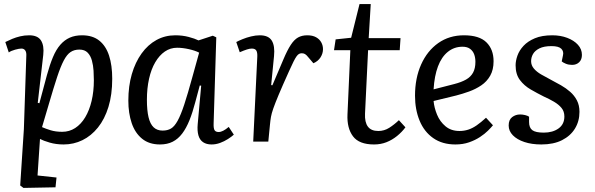

<svg xmlns="http://www.w3.org/2000/svg" viewBox="-20 -694 2915 941"><path d="M109 -421Q110 -438 103.5 -447Q97 -456 85 -456Q74 -456 54 -450.5Q34 -445 23 -437L6 -488Q22 -496 40 -503.5Q58 -511 79 -516Q100 -521 123 -521Q165 -521 181 -495.5Q197 -470 192 -425L165 -190L173 -188L210 -326Q224 -377 239.5 -414Q255 -451 275.5 -474.5Q296 -498 322 -509.5Q348 -521 382 -521Q434 -521 466.5 -495Q499 -469 514.5 -421.5Q530 -374 530 -308Q530 -230 511.5 -170Q493 -110 460 -69Q427 -28 384 -7Q341 14 292 14Q255 14 224 5Q193 -4 176 -13L164 166L257 176L252 224L95 227L79 215L97 -61ZM369 -451Q344 -451 326 -439Q308 -427 292.5 -397.5Q277 -368 260 -316.5Q243 -265 220 -186L186 -71Q204 -63 228.5 -55.5Q253 -48 285 -48Q320 -48 348.5 -66.5Q377 -85 397.5 -119Q418 -153 429 -199.5Q440 -246 440 -301Q440 -322 438.5 -347.5Q437 -373 430.5 -397Q424 -421 409.5 -436Q395 -451 369 -451Z M1027 -90Q1026 -65 1031.5 -56Q1037 -47 1052 -47Q1062 -47 1074.5 -53.5Q1087 -60 1101 -72L1126 -34Q1115 -24 1097 -12.5Q1079 -1 1058.5 6.5Q1038 14 1017 14Q992 14 975.5 3Q959 -8 952.5 -30.5Q946 -53 949 -86L966 -274L959 -275L937 -193Q924 -143 908.5 -104.5Q893 -66 873 -39.5Q853 -13 826.5 0.5Q800 14 764 14Q711 14 676.5 -14Q642 -42 625.5 -90.5Q609 -139 609 -201Q609 -272 626 -330.5Q643 -389 674 -432Q705 -475 747 -498Q789 -521 839 -521Q874 -521 904.5 -513Q935 -505 953 -496L1023 -519L1040 -511ZM777 -54Q801 -54 818 -64Q835 -74 850.5 -102Q866 -130 883 -181.5Q900 -233 923 -317L956 -436Q937 -446 906 -453Q875 -460 848 -460Q815 -460 788 -441.5Q761 -423 741 -389Q721 -355 710.5 -308Q700 -261 700 -205Q700 -153 708 -119.5Q716 -86 733 -70Q750 -54 777 -54Z M1241 -416Q1242 -437 1236 -446.5Q1230 -456 1214 -456Q1204 -456 1190 -451.5Q1176 -447 1155 -438L1138 -488Q1149 -494 1168.5 -502Q1188 -510 1210.5 -515.5Q1233 -521 1253 -521Q1296 -521 1312 -495Q1328 -469 1323 -419L1309 -277L1315 -276L1369 -403Q1388 -448 1405 -474Q1422 -500 1441 -510.5Q1460 -521 1486 -521Q1512 -521 1529 -511.5Q1546 -502 1554.5 -486.5Q1563 -471 1563 -453Q1563 -432 1551 -413Q1539 -394 1516 -384L1493 -411Q1482 -425 1475 -429Q1468 -433 1459 -433Q1452 -433 1446 -430Q1440 -427 1433.5 -418Q1427 -409 1418.5 -392Q1410 -375 1397 -346Q1364 -273 1346 -230Q1328 -187 1319.5 -162.5Q1311 -138 1308 -121Q1305 -104 1303 -82L1295 0H1221Z M1625 -501 1701 -509 1742 -674H1797L1787 -507H1943L1939 -448H1784L1769 -137Q1767 -95 1783 -73.5Q1799 -52 1834 -52Q1863 -52 1887.5 -67.5Q1912 -83 1935 -105L1967 -70Q1950 -47 1926 -27.5Q1902 -8 1874 3Q1846 14 1813 14Q1740 14 1710 -26Q1680 -66 1683 -133L1697 -448H1617Z M2254 -521Q2329 -521 2364 -486.5Q2399 -452 2399 -394Q2399 -352 2382.5 -323Q2366 -294 2338.5 -275.5Q2311 -257 2279 -245.5Q2247 -234 2216 -226L2105 -199Q2108 -166 2122 -132Q2136 -98 2163.5 -75Q2191 -52 2232 -52Q2254 -52 2274.5 -58.5Q2295 -65 2316 -79.5Q2337 -94 2362 -117L2396 -80Q2387 -69 2371.5 -53.5Q2356 -38 2332.5 -22.5Q2309 -7 2279 3.5Q2249 14 2212 14Q2148 14 2103.5 -17Q2059 -48 2036.5 -102.5Q2014 -157 2014 -225Q2014 -311 2044 -378Q2074 -445 2128 -483Q2182 -521 2254 -521ZM2310 -391Q2310 -411 2304 -427.5Q2298 -444 2284 -454.5Q2270 -465 2247 -465Q2206 -465 2175 -440Q2144 -415 2126.5 -368.5Q2109 -322 2105 -256L2206 -282Q2241 -291 2264 -304Q2287 -317 2298.5 -338Q2310 -359 2310 -391Z M2645 -44Q2689 -44 2717.5 -64.5Q2746 -85 2746 -123Q2746 -148 2732 -165Q2718 -182 2695 -195.5Q2672 -209 2645 -221Q2613 -237 2581 -255.5Q2549 -274 2528 -302Q2507 -330 2507 -374Q2507 -396 2516 -421.5Q2525 -447 2546 -469.5Q2567 -492 2601.5 -506.5Q2636 -521 2687 -521Q2727 -521 2760 -508.5Q2793 -496 2812.5 -474.5Q2832 -453 2832 -425Q2832 -402 2818.5 -389Q2805 -376 2784 -376Q2767 -376 2753.5 -381.5Q2740 -387 2733 -393L2739 -422Q2744 -442 2731 -455Q2718 -468 2683 -468Q2646 -468 2624 -457Q2602 -446 2592.5 -429.5Q2583 -413 2583 -394Q2583 -374 2596.5 -358Q2610 -342 2632.5 -329Q2655 -316 2680 -303Q2705 -290 2729.5 -276Q2754 -262 2774.5 -244Q2795 -226 2807.5 -202Q2820 -178 2820 -146Q2820 -100 2798 -64Q2776 -28 2734.5 -7Q2693 14 2633 14Q2586 14 2550 2Q2514 -10 2493.5 -31Q2473 -52 2473 -79Q2473 -107 2490 -120Q2507 -133 2529 -133Q2541 -133 2553.5 -130Q2566 -127 2573 -122V-96Q2573 -68 2589 -56Q2605 -44 2645 -44Z"/></svg>

Font: Literata
Style: Italic
Weight: 400
Italic angle: -2°
Designer: Latin by Veronika Burian and Jose Scaglione. Greek by Irene Vlachou. Cyrillic by Vera Evstafieva
Foundry: TypeTogether
Version: Version 3.103;gftools[0.9.29]